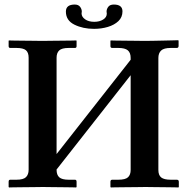

<svg xmlns="http://www.w3.org/2000/svg" viewBox="-20 -824 823 845"><path d="M519 -774Q519 -748 501 -731Q483 -714 454.5 -705.5Q426 -697 394 -697Q345 -697 307.5 -715.5Q270 -734 270 -773Q270 -804 309 -804Q325 -804 332.5 -794Q340 -784 340 -773Q340 -772 339.5 -769Q339 -766 339 -765Q339 -750 354.5 -739Q370 -728 395 -728Q418 -728 434 -738Q450 -748 450 -764Q450 -765 449.5 -768.5Q449 -772 449 -773Q449 -784 456.5 -794Q464 -804 481 -804Q519 -804 519 -774ZM677 -569V-76Q677 -53 689.5 -43Q702 -33 732 -33H758Q767 -33 767 -24V-1L765 1Q765 1 748.5 0.5Q732 0 707.5 0Q683 0 659.5 -0.5Q636 -1 621 -1Q608 -1 582.5 -0.5Q557 0 531 0Q505 0 486.5 0.5Q468 1 468 1L466 -1V-24Q466 -33 474 -33H500Q532 -33 543.5 -44Q555 -55 555 -76V-493L229 -78V-77Q229 -54 241 -43.5Q253 -33 283 -33H310Q317 -33 317 -24V-1L315 1Q315 1 298 0.5Q281 0 256.5 0Q232 0 208 -0.5Q184 -1 169 -1Q156 -1 131.5 -0.5Q107 0 81.5 0Q56 0 38 0.5Q20 1 20 1L18 -1V-24Q18 -33 25 -33H52Q83 -33 94.5 -44.5Q106 -56 106 -77V-570Q106 -593 94 -603Q82 -613 52 -613H25Q18 -613 18 -621V-645L20 -646Q20 -646 37 -645.5Q54 -645 78.5 -645Q103 -645 127.5 -644.5Q152 -644 167 -644Q180 -644 204.5 -644.5Q229 -645 254.5 -645Q280 -645 297.5 -645.5Q315 -646 315 -646L317 -645V-621Q317 -613 310 -613H283Q252 -613 240.5 -602Q229 -591 229 -570V-146L555 -561V-569Q555 -592 542.5 -602.5Q530 -613 500 -613H474Q466 -613 466 -621V-645L468 -646Q468 -646 485.5 -645.5Q503 -645 528 -645Q553 -645 577.5 -644.5Q602 -644 617 -644Q631 -644 655 -644.5Q679 -645 704 -645.5Q729 -646 746.5 -646.5Q764 -647 764 -647L766 -645V-622Q766 -613 758 -613H732Q701 -613 689 -601.5Q677 -590 677 -569Z"/></svg>

Font: Libertinus Serif SemiBold
Style: Regular
Weight: 600
Designer: Philipp H. Poll, Khaled Hosny
Foundry: Caleb Maclennan
Version: Version 7.051;RELEASE